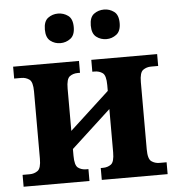

<svg xmlns="http://www.w3.org/2000/svg" viewBox="-53 -804 785 854"><g transform="rotate(-5 339.5 -377.0)"><path d="M443 -622Q417 -622 397.5 -637Q378 -652 378 -688Q378 -725 397.5 -739.5Q417 -754 443 -754Q467 -754 487 -739.5Q507 -725 507 -688Q507 -652 487 -637Q467 -622 443 -622ZM237 -622Q212 -622 192.5 -637Q173 -652 173 -688Q173 -725 192.5 -739.5Q212 -754 237 -754Q262 -754 282 -739.5Q302 -725 302 -688Q302 -652 282 -637Q262 -622 237 -622ZM18 0V-53H50Q70 -53 85.5 -64Q101 -75 101 -118V-418Q101 -461 85.5 -472Q70 -483 50 -483H18V-536H312V-483H302Q281 -483 266 -472Q251 -461 251 -418V-229L428 -392V-418Q428 -461 413 -472Q398 -483 377 -483H367V-536H661V-483H629Q609 -483 593.5 -472Q578 -461 578 -418V-118Q578 -75 593.5 -64Q609 -53 629 -53H661V0H367V-53H377Q398 -53 413 -64Q428 -75 428 -118V-311L251 -148V-118Q251 -75 266 -64Q281 -53 302 -53H312V0Z"/></g></svg>

Font: Noto Serif
Style: Bold
Weight: 700
Designer: Monotype Design Team
Foundry: Monotype Imaging Inc.
Version: Version 2.014